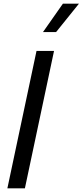

<svg xmlns="http://www.w3.org/2000/svg" viewBox="-20 -1021 448 1041"><path d="M20 0 178 -745H273L115 0ZM213 -847 321 -1001H408L284 -847Z"/></svg>

Font: Plus Jakarta Display
Style: Italic
Weight: 400
Italic angle: -12°
Designer: Gumpita Rahayu
Foundry: Tokotype Studio
Version: Version 1.000